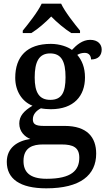

<svg xmlns="http://www.w3.org/2000/svg" viewBox="-20 -786 584 1046"><path d="M104 -606H151C187 -628 229 -665 259 -696C289 -665 333 -628 368 -606H416V-619C385 -657 334 -721 313 -766H207C186 -721 135 -657 104 -619ZM232 240C418 240 504 168 504 51C504 -38 455 -100 332 -100H217C171 -100 159 -112 159 -136C159 -164 179 -184 203 -196C215 -193 241 -191 257 -191C383 -191 443 -264 443 -364C443 -419 426 -458 401 -487C413 -494 426 -498 442 -498C466 -498 476 -480 476 -462C518 -462 534 -487 534 -516C534 -544 514 -569 471 -569C429 -569 396 -540 372 -514C350 -531 305 -547 257 -547C126 -547 63 -477 63 -362C63 -291 99 -233 157 -210C110 -182 85 -154 85 -113C85 -69 115 -41 145 -29C73 -18 17 20 17 96C17 188 88 240 232 240ZM254 -242C193 -242 169 -283 169 -364C169 -449 192 -495 253 -495C315 -495 337 -451 337 -365C337 -282 316 -242 254 -242ZM234 188C139 188 108 149 108 91C108 16 161 1 213 1H316C378 1 412 17 412 73C412 142 370 188 234 188Z"/></svg>

Font: Noto Serif Thai Medium
Style: Regular
Weight: 500
Designer: Monotype Design Team
Foundry: Monotype Imaging Inc.
Version: Version 1.901;PS 001.901;hotconv 1.0.88;makeotf.lib2.5.64775